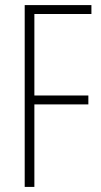

<svg xmlns="http://www.w3.org/2000/svg" viewBox="-20 -734 398 754"><path d="M115 0V-324H327V-359H115V-679H339V-714H77V0Z"/></svg>

Font: Noto Sans Hebrew ExtraCondensed ExtraLight
Style: Regular
Weight: 200
Width: 2
Designer: Monotype Design Team
Foundry: Monotype Imaging Inc.
Version: Version 2.004